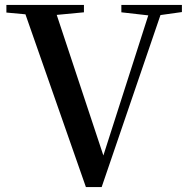

<svg xmlns="http://www.w3.org/2000/svg" viewBox="-20 -755 765 780"><path d="M329 5 70 -735H197L409 -96H391L396 -111L596 -735H646L393 5ZM6 -704V-735H321V-705L174 -691H147ZM473 -705V-735H719V-706L612 -691H596Z"/></svg>

Font: Noto Serif JP ExtraLight SemiBold
Style: Regular
Weight: 600
Version: Version 2.003-H1;hotconv 1.1.1;makeotfexe 2.6.0